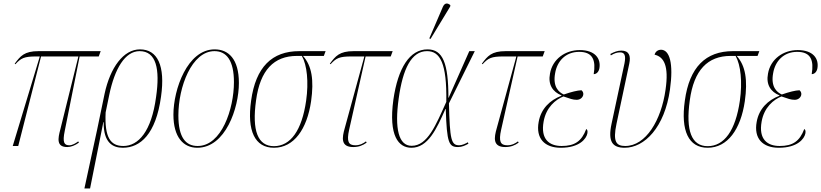

<svg xmlns="http://www.w3.org/2000/svg" viewBox="-20 -825 4641 1085"><path d="M52 0H83L212 -506H423L321 -94C307 -42 298 6 360 6C381 6 404 -3 426 -19L422 -26C409 -16 389 -4 372 -4C343 -4 332 -19 346 -86L430 -506H538L549 -536H198C117 -536 95 -508 63 -465L67 -462C99 -497 117 -506 185 -506H205Z M457 240H489L564 -135H566C564 -18 618 10 674 10C773 10 861 -67 890 -279C915 -454 870 -546 771 -546C678 -546 603 -444 571 -295L528 -88ZM677 0C605 0 570 -47 577 -190L597 -287C628 -438 687 -536 769 -536C863 -536 885 -435 862 -277C836 -82 762 0 677 0Z M1095 10C1254 10 1330 -214 1330 -356C1330 -492 1271 -546 1193 -546C1039 -546 960 -320 960 -177C960 -50 1016 10 1095 10ZM1097 0C1030 0 988 -47 988 -173C988 -333 1063 -536 1192 -536C1261 -536 1302 -482 1302 -361C1302 -209 1232 0 1097 0Z M1528 10C1641 10 1715 -95 1738 -253C1755 -373 1742 -454 1692 -509H1810L1820 -536H1671C1517 -536 1425 -446 1399 -256C1375 -86 1420 10 1528 10ZM1528 1C1437 1 1403 -86 1427 -258C1450 -429 1528 -509 1658 -509H1686C1715 -457 1725 -362 1710 -256C1686 -88 1622 1 1528 1Z M1976 6C2007 6 2030 -3 2052 -19L2048 -26C2035 -16 2015 -4 1988 -4C1949 -4 1938 -25 1953 -92L2046 -506H2188L2199 -536H1979C1898 -536 1876 -508 1844 -465L1848 -462C1880 -497 1898 -506 1966 -506H2039L1928 -100C1913 -48 1904 6 1976 6Z M2413 -605 2524 -788 2525 -796C2511 -808 2494 -811 2483 -787L2406 -608ZM2305 10C2398 10 2447 -95 2497 -209H2499C2505 -15 2517 6 2569 6C2590 6 2610 -3 2627 -13L2624 -21C2610 -13 2591 -4 2575 -4C2530 -4 2522 -34 2517 -241L2663 -536H2632L2515 -272H2514C2514 -467 2483 -546 2396 -546C2295 -546 2229 -441 2203 -262C2175 -57 2232 10 2305 10ZM2306 -1C2233 -1 2209 -97 2233 -268C2256 -436 2305 -536 2393 -536C2466 -536 2506 -470 2502 -249C2443 -119 2397 -1 2306 -1Z M2835 6C2866 6 2889 -3 2911 -19L2907 -26C2894 -16 2874 -4 2847 -4C2808 -4 2797 -25 2812 -92L2905 -506H3047L3058 -536H2838C2757 -536 2735 -508 2703 -465L2707 -462C2739 -497 2757 -506 2825 -506H2898L2787 -100C2772 -48 2763 6 2835 6Z M3149 10C3255 10 3293 -41 3299 -70C3302 -85 3299 -92 3293 -96C3267 -27 3228 0 3154 0C3084 0 3034 -38 3052 -138C3066 -218 3119 -262 3164 -280C3202 -267 3217 -261 3239 -261C3259 -261 3273 -274 3276 -289C3278 -303 3272 -309 3266 -315C3242 -314 3210 -306 3166 -291C3137 -304 3103 -335 3117 -411C3128 -479 3176 -532 3253 -532C3331 -532 3348 -483 3335 -406C3350 -406 3363 -418 3367 -438C3377 -493 3344 -542 3256 -542C3174 -542 3102 -491 3088 -409C3076 -347 3103 -306 3153 -286V-284C3087 -259 3037 -210 3024 -136C3007 -43 3057 10 3149 10Z M3510 10C3622 10 3736 -105 3766 -319C3787 -467 3764 -544 3715 -544C3704 -544 3685 -538 3679 -516C3731 -504 3761 -455 3741 -318C3717 -146 3630 0 3513 0C3463 0 3442 -23 3464 -126L3536 -465C3546 -511 3534 -539 3491 -539C3470 -539 3451 -532 3429 -520L3432 -512C3452 -524 3467 -529 3484 -529C3509 -529 3518 -513 3509 -467L3436 -126C3414 -24 3441 10 3510 10Z M3979 10C4092 10 4166 -95 4189 -253C4206 -373 4193 -454 4143 -509H4261L4271 -536H4122C3968 -536 3876 -446 3850 -256C3826 -86 3871 10 3979 10ZM3979 1C3888 1 3854 -86 3878 -258C3901 -429 3979 -509 4109 -509H4137C4166 -457 4176 -362 4161 -256C4137 -88 4073 1 3979 1Z M4381 10C4487 10 4525 -41 4531 -70C4534 -85 4531 -92 4525 -96C4499 -27 4460 0 4386 0C4316 0 4266 -38 4284 -138C4298 -218 4351 -262 4396 -280C4434 -267 4449 -261 4471 -261C4491 -261 4505 -274 4508 -289C4510 -303 4504 -309 4498 -315C4474 -314 4442 -306 4398 -291C4369 -304 4335 -335 4349 -411C4360 -479 4408 -532 4485 -532C4563 -532 4580 -483 4567 -406C4582 -406 4595 -418 4599 -438C4609 -493 4576 -542 4488 -542C4406 -542 4334 -491 4320 -409C4308 -347 4335 -306 4385 -286V-284C4319 -259 4269 -210 4256 -136C4239 -43 4289 10 4381 10Z"/></svg>

Font: Noto Serif Display Condensed Thin
Style: Italic
Weight: 100
Width: 3
Italic angle: -12°
Designer: Monotype Design Team
Foundry: Monotype Imaging Inc.
Version: Version 2.009